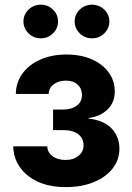

<svg xmlns="http://www.w3.org/2000/svg" viewBox="-20 -783 559 811"><path d="M257.8 7.3Q189 7.3 139.6 -15.6Q90.3 -38.6 63.5 -77.6Q36.6 -116.7 36.1 -165H179.7Q180.2 -139.2 201.9 -123.3Q223.6 -107.4 256.3 -107.4Q291 -107.4 312 -125Q333 -142.6 333 -168.9Q333 -199.2 310.3 -216.3Q287.6 -233.4 247.6 -233.4H204.1V-320.3H247.6Q282.7 -320.3 304.4 -336.7Q326.2 -353 326.2 -382.3Q326.2 -408.7 307.9 -425.5Q289.6 -442.4 258.8 -442.4Q228 -442.4 207.3 -427.2Q186.5 -412.1 185.5 -386.2H46.9Q47.4 -434.6 74.7 -472.2Q102.1 -509.8 150.1 -531.2Q198.2 -552.7 260.7 -552.7Q321.8 -552.7 367.7 -532.5Q413.6 -512.2 439.2 -477.1Q464.8 -441.9 464.8 -397Q464.8 -349.6 433.3 -319.8Q401.9 -290 354 -284.7V-282.2Q418.9 -274.9 451.7 -240Q484.4 -205.1 484.4 -155.3Q484.4 -107.9 455.8 -71.3Q427.2 -34.7 376.2 -13.7Q325.2 7.3 257.8 7.3ZM152.3 -621.1Q122.1 -621.1 100.6 -642.1Q79.1 -663.1 79.1 -692.4Q79.1 -721.7 100.6 -742.4Q122.1 -763.2 152.3 -763.2Q182.6 -763.2 203.9 -742.4Q225.1 -721.7 225.1 -692.4Q225.1 -663.1 203.9 -642.1Q182.6 -621.1 152.3 -621.1ZM368.7 -621.1Q338.4 -621.1 316.9 -642.1Q295.4 -663.1 295.4 -692.4Q295.4 -721.7 316.9 -742.4Q338.4 -763.2 368.7 -763.2Q398.9 -763.2 420.4 -742.4Q441.9 -721.7 441.9 -692.4Q441.9 -663.1 420.4 -642.1Q398.9 -621.1 368.7 -621.1Z"/></svg>

Font: Inter-Bold
Style: Bold
Weight: 700
Designer: Rasmus Andersson
Foundry: rsms
Version: Version 4.000;git-a52131595